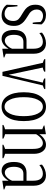

<svg xmlns="http://www.w3.org/2000/svg" viewBox="904 -1502 608 2457"><g transform="rotate(90 1208.5 -273.0)"><path d="M97 -7C120 5 147 11 178 11C216 11 248 -2 273 -29C298 -56 311 -94 311 -145C311 -177 306 -203 295 -224C284 -245 270 -262 255 -275C240 -288 219 -302 194 -318C173 -330 156 -341 144 -350C132 -360 122 -372 114 -386C106 -400 101 -416 101 -436C101 -464 109 -485 124 -498C139 -512 159 -519 183 -519C214 -519 240 -508 261 -486C261 -469 262 -451 264 -432C265 -413 268 -398 270 -387C270 -387 286 -387 286 -387C286 -387 292 -500 292 -500C263 -538 223 -557 170 -557C133 -557 102 -546 77 -524C52 -501 40 -468 40 -424C40 -392 45 -365 56 -344C67 -323 81 -306 96 -294C111 -282 132 -268 157 -253C188 -236 211 -220 226 -204C241 -188 248 -166 248 -138C248 -105 240 -78 223 -58C207 -38 184 -27 155 -27C119 -27 91 -41 70 -69C70 -88 68 -111 66 -137C64 -164 62 -182 60 -192C60 -192 45 -192 45 -192C45 -192 40 -55 40 -55C54 -34 73 -18 97 -7Z M392 -30C412 -3 440 11 478 11C499 11 520 4 542 -9C563 -23 584 -46 603 -78C603 -78 603 2 603 2C603 2 715 -15 715 -15C715 -15 715 -24 715 -24C699 -31 683 -37 667 -42C667 -42 667 -402 667 -402C667 -449 655 -487 631 -515C607 -543 575 -557 533 -557C508 -557 484 -552 461 -543C437 -534 416 -522 397 -506C397 -506 402 -472 402 -472C419 -486 436 -496 456 -505C475 -513 494 -517 512 -517C541 -517 563 -508 579 -488C595 -468 603 -437 603 -396C603 -396 603 -308 603 -308C603 -308 499 -308 499 -308C460 -308 427 -295 401 -270C376 -244 363 -204 363 -147C363 -96 373 -57 392 -30ZM559 -58C539 -39 519 -30 500 -30C478 -30 460 -40 446 -59C432 -79 425 -109 425 -148C425 -186 433 -216 448 -237C463 -258 485 -268 515 -268C515 -268 603 -268 603 -268C603 -268 603 -123 603 -123C593 -98 578 -76 559 -58Z M783 -517C783 -517 899 0 899 0C899 0 950 0 950 0C950 0 1073 -517 1073 -517C1092 -522 1108 -529 1119 -536C1119 -536 1119 -548 1119 -548C1119 -548 984 -548 984 -548C984 -548 984 -535 984 -535C997 -527 1014 -520 1037 -516C1037 -516 936 -80 936 -80C936 -80 844 -515 844 -515C868 -520 886 -527 897 -535C897 -535 897 -548 897 -548C897 -548 736 -548 736 -548C736 -548 736 -536 736 -536C746 -529 762 -522 783 -517Z M1209 -64C1241 -14 1287 11 1345 11C1403 11 1448 -14 1480 -64C1513 -114 1529 -183 1529 -272C1529 -362 1513 -432 1480 -482C1448 -532 1403 -557 1345 -557C1287 -557 1241 -532 1209 -482C1176 -432 1160 -362 1160 -272C1160 -183 1176 -114 1209 -64ZM1433 -93C1411 -49 1382 -27 1345 -27C1307 -27 1277 -49 1256 -93C1234 -136 1223 -196 1223 -272C1223 -349 1234 -409 1256 -452C1277 -496 1307 -517 1345 -517C1382 -517 1411 -496 1433 -452C1455 -409 1466 -349 1466 -272C1466 -196 1455 -136 1433 -93Z M2004 -12C1989 -21 1970 -28 1948 -33C1948 -33 1948 -402 1948 -402C1948 -450 1937 -487 1916 -515C1895 -543 1867 -557 1833 -557C1806 -557 1780 -549 1757 -533C1733 -518 1713 -497 1697 -472C1697 -472 1697 -556 1697 -556C1697 -556 1585 -537 1585 -537C1585 -537 1585 -530 1585 -530C1598 -522 1614 -516 1634 -510C1634 -510 1634 -33 1634 -33C1615 -29 1597 -22 1578 -12C1578 -12 1578 0 1578 0C1578 0 1753 0 1753 0C1753 0 1753 -12 1753 -12C1734 -22 1716 -29 1697 -33C1697 -33 1697 -431 1697 -431C1713 -458 1732 -480 1752 -495C1773 -510 1792 -517 1811 -517C1833 -517 1851 -508 1865 -488C1878 -469 1885 -437 1885 -393C1885 -393 1885 -33 1885 -33C1870 -29 1852 -22 1832 -12C1832 -12 1832 0 1832 0C1832 0 2004 0 2004 0C2004 0 2004 -12 2004 -12Z M2081 -30C2101 -3 2129 11 2167 11C2188 11 2209 4 2231 -9C2252 -23 2273 -46 2292 -78C2292 -78 2292 2 2292 2C2292 2 2404 -15 2404 -15C2404 -15 2404 -24 2404 -24C2388 -31 2372 -37 2356 -42C2356 -42 2356 -402 2356 -402C2356 -449 2344 -487 2320 -515C2296 -543 2264 -557 2222 -557C2197 -557 2173 -552 2150 -543C2126 -534 2105 -522 2086 -506C2086 -506 2091 -472 2091 -472C2108 -486 2125 -496 2145 -505C2164 -513 2183 -517 2201 -517C2230 -517 2252 -508 2268 -488C2284 -468 2292 -437 2292 -396C2292 -396 2292 -308 2292 -308C2292 -308 2188 -308 2188 -308C2149 -308 2116 -295 2090 -270C2065 -244 2052 -204 2052 -147C2052 -96 2062 -57 2081 -30ZM2248 -58C2228 -39 2208 -30 2189 -30C2167 -30 2149 -40 2135 -59C2121 -79 2114 -109 2114 -148C2114 -186 2122 -216 2137 -237C2152 -258 2174 -268 2204 -268C2204 -268 2292 -268 2292 -268C2292 -268 2292 -123 2292 -123C2282 -98 2267 -76 2248 -58Z"/></g></svg>

Font: BUSH 25 TRIRONG 0515 A
Style: Regular
Weight: 400
Designer: Katatrad Team
Foundry: CadsonDemak